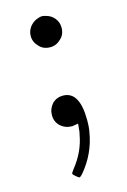

<svg xmlns="http://www.w3.org/2000/svg" viewBox="-101 -482 480 726"><g transform="rotate(-15 139.0 -119.0)"><path d="M96 -328Q78 -346 78 -370Q78 -391 92 -408Q106 -424 125 -429Q138 -434 152 -429Q173 -424 186 -408Q199 -392 199 -371Q199 -344 181 -328Q163 -310 139 -310Q112 -310 96 -328ZM78 -60Q78 -85 95 -104Q112 -121 137 -121Q202 -121 202 -8Q202 23 198 40Q185 120 130 185Q121 194 118 194Q116 194 106 186Q96 178 95 174Q94 171 105 157Q149 102 160 38Q162 31 163 22Q163 19 163.5 13Q164 7 165 4V-4Q145 -1 142 0Q115 0 96 -17Q78 -34 78 -60Z"/></g></svg>

Font: KaTeX_Main
Style: Regular
Weight: 400
Version: Version